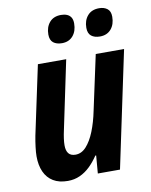

<svg xmlns="http://www.w3.org/2000/svg" viewBox="-85 -814 698 887"><g transform="rotate(-10 264.0 -370.5)"><path d="M161.6 9.8Q120.6 9.8 93.3 -6.8Q65.9 -23.4 52 -54.2Q38.1 -85 38.1 -127Q38.1 -145 41.3 -170.7Q44.4 -196.3 49.3 -221.7L118.2 -545.4H251L183.6 -224.1Q179.2 -204.6 176.8 -186.8Q174.3 -168.9 174.3 -154.8Q174.3 -129.4 184.8 -116.5Q195.3 -103.5 217.3 -103.5Q245.6 -103.5 267.8 -127.9Q290 -152.3 306.9 -194.3Q323.7 -236.3 334.5 -289.6L389.6 -545.4H522.5L407.2 0H303.2L310.1 -83.5H306.2Q287.6 -55.7 265.9 -34.7Q244.1 -13.7 218.3 -2Q192.4 9.8 161.6 9.8ZM423.3 -621.6Q397.9 -621.6 382.8 -633.5Q367.7 -645.5 367.7 -671.9Q367.7 -706.5 387 -728.8Q406.2 -751 441.4 -751Q464.4 -751 479.5 -739.5Q494.6 -728 494.6 -702.1Q494.6 -666 475.6 -643.8Q456.5 -621.6 423.3 -621.6ZM245.1 -621.6Q219.7 -621.6 204.6 -633.5Q189.5 -645.5 189.5 -671.9Q189.5 -706.5 208.5 -728.8Q227.5 -751 262.7 -751Q278.3 -751 290.3 -746.1Q302.2 -741.2 309.1 -730.5Q315.9 -719.7 315.9 -702.1Q315.9 -666 296.9 -643.8Q277.8 -621.6 245.1 -621.6Z"/></g></svg>

Font: Open Sans SemiCondensed
Style: Bold Italic
Weight: 700
Width: 4
Italic angle: -12°
Designer: Monotype Design Team
Foundry: Monotype Imaging Inc.
Version: Version 3.003